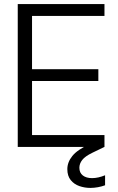

<svg xmlns="http://www.w3.org/2000/svg" viewBox="-20 -720 579 941"><path d="M67 0V-700H492V-642H137V-381H462V-323H137V-58H492V0ZM423 201Q395 201 369 192Q343 183 326.5 162.5Q310 142 310 109Q310 75 334.5 44.5Q359 14 418 -13L473 -38L492 0L432 29Q397 46 383 64Q369 82 369 102Q369 127 386 140Q403 153 431 153Q461 153 495 139V188Q479 194 460 197.5Q441 201 423 201Z"/></svg>

Font: Host Grotesk Light
Style: Regular
Weight: 300
Designer: Doukan Karapınar
Foundry: Element Type
Version: Version 1.003